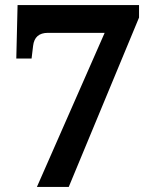

<svg xmlns="http://www.w3.org/2000/svg" viewBox="-20 -734 599 754"><path d="M125 0 391 -605H168Q116 -605 110 -554L104 -504H44L49 -714H526V-665L250 0Z"/></svg>

Font: Noto Serif Yezidi
Style: Bold
Weight: 700
Designer: Dalton Maag Ltd
Foundry: Dalton Maag Ltd
Version: Version 1.001; ttfautohint (v1.8.4.7-5d5b)